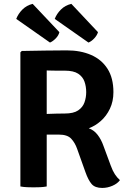

<svg xmlns="http://www.w3.org/2000/svg" viewBox="-20 -942 648 970"><path d="M553 -476.5Q553 -429.5 535.2 -392.5Q517.5 -355.5 489 -330.5Q460.5 -305.5 428.5 -294Q455 -284.5 473.2 -260.8Q491.5 -237 502.5 -205.5L539.5 -105.5Q549 -79 560.5 -61.5Q572 -44 586 -32Q573.5 -14.5 548.2 -3.5Q523 7.5 496.5 7.5Q460 7.5 443 -12.2Q426 -32 412 -71.5L369.5 -190.5Q359 -220.5 339.8 -241.2Q320.5 -262 277.5 -262H161.5V-364Q182 -365 210.8 -366.2Q239.5 -367.5 266.2 -368Q293 -368.5 307.5 -368.5Q351.5 -368.5 374.8 -384.2Q398 -400 406.8 -424.8Q415.5 -449.5 415.5 -476.5Q415.5 -505 406.8 -529.8Q398 -554.5 374.8 -569.8Q351.5 -585 307.5 -585Q295.5 -585 280.2 -585Q265 -585 248.5 -585.2Q232 -585.5 216 -586V0Q200 3 181.8 3.8Q163.5 4.5 149 4.5Q136.5 4.5 117.5 3.8Q98.5 3 83 0V-677.5L90 -684.5Q150 -685.5 206.8 -686.5Q263.5 -687.5 317.5 -687.5Q387 -687.5 440 -664.5Q493 -641.5 523 -594.8Q553 -548 553 -476.5ZM145 -922.5 280 -779.5Q276 -762.5 261.5 -747.8Q247 -733 232.5 -727L62 -846.5Q72 -872.5 93.2 -893.8Q114.5 -915 145 -922.5ZM340.5 -922.5 475 -779.5Q470.5 -763.5 456.2 -748.2Q442 -733 427 -727L256.5 -846.5Q266.5 -872.5 287.8 -893.8Q309 -915 340.5 -922.5Z"/></svg>

Font: Signika Light SemiBold
Style: Regular
Weight: 600
Version: Version 2.003;gftools[0.9.32]